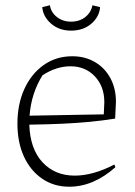

<svg xmlns="http://www.w3.org/2000/svg" viewBox="-20 -700 511 727"><path d="M242 7Q184 7 139.5 -23.5Q95 -54 70.5 -107.5Q46 -161 46 -232Q46 -305 72 -362.5Q98 -420 145 -453.5Q192 -487 254 -487Q302 -487 339.5 -465Q377 -443 398 -404Q419 -365 419 -315L416 -251Q366 -243 318 -238.5Q270 -234 215.5 -231.5Q161 -229 91 -228Q94 -136 141 -85.5Q188 -35 263 -35Q332 -35 413 -77L417 -67Q334 7 242 7ZM141 -415Q98 -346 92 -262L373 -267L375 -313Q375 -373 339 -411Q303 -449 247 -449Q193 -449 141 -415ZM249 -584Q204 -584 173.5 -610.5Q143 -637 140 -673L169 -680Q173 -653 195.5 -635.5Q218 -618 249 -618Q281 -618 303 -635.5Q325 -653 330 -680L359 -673Q356 -636 325.5 -610Q295 -584 249 -584Z"/></svg>

Font: Piazzolla ExtraLight
Style: Regular
Weight: 200
Designer: Juan Pablo del Peral
Foundry: Huerta Tipografica
Version: Version 1.330